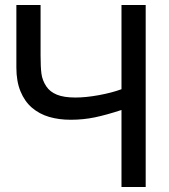

<svg xmlns="http://www.w3.org/2000/svg" viewBox="-20 -747 676 767"><path d="M562 0H465.3V-307.6Q405.8 -288.1 359.4 -278.3Q313 -268.6 262.2 -268.6Q215.3 -268.6 176.3 -280Q137.2 -291.5 107.4 -316.9Q78.1 -342.3 61.8 -382.3Q45.4 -422.4 45.4 -477.1V-727.1H142.1V-525.4Q142.1 -479.5 145.5 -452.9Q148.9 -426.3 165 -401.9Q179.2 -380.4 207 -368.9Q234.9 -357.4 281.2 -357.4Q322.8 -357.4 375 -366.9Q427.2 -376.5 465.3 -390.6V-727.1H562Z"/></svg>

Font: IranNastaliq
Style: Regular
Weight: 400
Designer: Hossein Zahedi
Version: Version 1.5